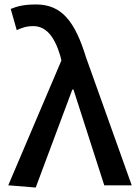

<svg xmlns="http://www.w3.org/2000/svg" viewBox="-20 -830 616 860"><path d="M140 10 304 -429H309L447 0H570L365 -574C316 -733 257 -810 142 -810C87 -810 57 -802 28 -790L55 -695C77 -705 97 -713 129 -713C186 -713 224 -667 250 -580L255 -559L17 0Z"/></svg>

Font: Noto Sans CJK KR Medium
Style: Regular
Weight: 500
Designer: Ryoko NISHIZUKA (kana & ideographs); Paul D. Hunt (Latin, Greek & Cyrillic); Wenlong ZHANG (bopomofo); Sandoll Communica
Foundry: Adobe Systems Incorporated
Version: Version 1.004;PS 1.004;hotconv 1.0.82;makeotf.lib2.5.63406